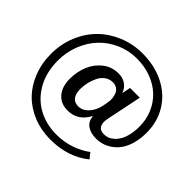

<svg xmlns="http://www.w3.org/2000/svg" viewBox="-211 -980 1404 1404"><g transform="rotate(45 491.5 -277.5)"><path d="M710 -57.1Q655.8 -57.1 620.1 -81.1Q584.5 -105 579.1 -154.8H576.2Q522.9 -55.2 418.9 -55.2Q346.7 -55.2 306.4 -103Q266.1 -150.9 266.1 -229Q265.6 -304.2 292.5 -367.9Q319.3 -431.6 371.3 -471.4Q423.3 -511.2 490.2 -511.2Q536.6 -511.2 567.6 -489Q598.6 -466.8 609.9 -432.1H612.8L625 -495.1H726.1L668.9 -217.8Q659.7 -172.4 674.6 -146.2Q689.5 -120.1 730 -120.1Q750.5 -120.1 770.3 -127.7Q790 -135.3 809.1 -152.6Q828.1 -169.9 842.3 -195.1Q856.4 -220.2 865.2 -258.8Q874 -297.4 874 -344.2Q874 -416 847.4 -478.5Q820.8 -541 773.4 -586.2Q726.1 -631.3 657.5 -657.2Q588.9 -683.1 508.8 -683.1Q425.8 -683.1 351.8 -650.6Q277.8 -618.2 224.9 -562.5Q171.9 -506.8 140.9 -429.2Q109.9 -351.6 109.9 -264.2Q109.9 -147 158.4 -57.6Q207 31.7 292 79.3Q377 127 484.9 127Q564 127 633.1 103Q702.1 79.1 751 41L785.2 84Q661.6 184.1 479 184.1Q384.3 184.1 303 151.4Q221.7 118.7 163.8 60.5Q106 2.4 73 -81.3Q40 -165 40 -264.2Q40 -365.2 76.7 -453.6Q113.3 -542 176.3 -604.5Q239.3 -667 326.4 -702.9Q413.6 -738.8 511.2 -738.8Q636.2 -738.8 734.4 -689.9Q832.5 -641.1 887.7 -552Q942.9 -462.9 942.9 -348.1Q942.9 -286.6 928.7 -236.3Q914.6 -186 891.6 -153.3Q868.7 -120.6 837.9 -98.4Q807.1 -76.2 775.1 -66.7Q743.2 -57.1 710 -57.1ZM452.1 -131.8Q496.6 -131.8 531.2 -169.7Q565.9 -207.5 578.1 -268.1L584 -301.8Q589.8 -326.2 587.2 -350.1Q584.5 -374 576.4 -393.1Q568.4 -412.1 550.3 -424.1Q532.2 -436 506.8 -436Q474.1 -436 447.5 -417.2Q420.9 -398.4 405.3 -367.9Q389.6 -337.4 381.3 -302.2Q373 -267.1 373 -231.9Q373 -184.6 392.6 -158.2Q412.1 -131.8 452.1 -131.8Z"/></g></svg>

Font: BDO Grotesk Medium
Style: Regular
Weight: 500
Designer: Deni Anggara
Foundry: Lokal Container
Version: Version 2.000